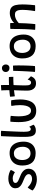

<svg xmlns="http://www.w3.org/2000/svg" viewBox="1602 -2358 796 4040"><g transform="rotate(-90 2000.0 -338.0)"><path d="M248.5 40Q198 40 151.2 26.8Q104.5 13.5 68 -7.5Q31.5 -28.5 11.5 -51.5Q14.5 -59 22 -73.2Q29.5 -87.5 39 -103.5Q48.5 -119.5 58.2 -133.2Q68 -147 75.5 -154Q97.5 -131 127 -109.5Q156.5 -88 189.2 -74.8Q222 -61.5 253.5 -61.5Q282 -61.5 305.2 -69.8Q328.5 -78 342.2 -93.8Q356 -109.5 356 -132Q356 -158 337.5 -178.2Q319 -198.5 288.8 -214.5Q258.5 -230.5 222.5 -244Q178 -261 141 -281.8Q104 -302.5 81.5 -333.8Q59 -365 59 -413Q59 -461.5 87.2 -494.2Q115.5 -527 161.2 -543.8Q207 -560.5 259.5 -560.5Q315.5 -560.5 365.5 -545.8Q415.5 -531 444.5 -509.5Q442 -500.5 434.5 -485Q427 -469.5 416.8 -452.5Q406.5 -435.5 395 -422Q372.5 -438.5 339 -453.5Q305.5 -468.5 267 -468.5Q243.5 -468.5 221.2 -463Q199 -457.5 184.8 -445Q170.5 -432.5 170.5 -410.5Q170.5 -391 185 -376Q199.5 -361 224.8 -348.5Q250 -336 283 -323.5Q320 -310.5 353.8 -293.5Q387.5 -276.5 413.5 -254.2Q439.5 -232 454.5 -203Q469.5 -174 469.5 -137Q469.5 -78 439.5 -38.8Q409.5 0.5 359.5 20.2Q309.5 40 248.5 40Z M796.5 14Q665 14 601 -58Q537 -130 537 -266Q537 -353.5 570 -413Q603 -472.5 662 -503.2Q721 -534 799 -534Q880.5 -534 934 -496.2Q987.5 -458.5 1013.5 -391.8Q1039.5 -325 1039.5 -236.5Q1039.5 -160.5 1011 -104.2Q982.5 -48 928 -17Q873.5 14 796.5 14ZM792 -93.5Q828 -93.5 854.5 -106.8Q881 -120 898 -142.8Q915 -165.5 923.2 -194.5Q931.5 -223.5 931.5 -255Q931.5 -310 916.2 -352.8Q901 -395.5 870.2 -419.8Q839.5 -444 793 -444Q745.5 -444 714.2 -420.8Q683 -397.5 667.8 -358.2Q652.5 -319 652.5 -270Q652.5 -192.5 688 -143Q723.5 -93.5 792 -93.5Z M1396 -29.5Q1384 -13.5 1351.5 2.5Q1319 18.5 1276 18.5Q1217 18.5 1187.8 -11.2Q1158.5 -41 1149 -94Q1139.5 -147 1139.5 -216Q1139.5 -263 1140.5 -316.2Q1141.5 -369.5 1143.2 -424.5Q1145 -479.5 1147.2 -532.2Q1149.5 -585 1151.5 -631.8Q1153.5 -678.5 1155.5 -714.5Q1183 -716.5 1205.5 -716.5Q1221 -716.5 1235.8 -715.8Q1250.5 -715 1267.5 -713Q1265 -674.5 1262.2 -624Q1259.5 -573.5 1257 -518.2Q1254.5 -463 1252.2 -409Q1250 -355 1248.5 -309Q1247 -263 1247 -232Q1247 -196 1250.8 -163.2Q1254.5 -130.5 1266.5 -109.5Q1278.5 -88.5 1302.5 -88.5Q1322 -88.5 1333 -97.8Q1344 -107 1351.5 -121.5Q1354.5 -117 1361.2 -103.8Q1368 -90.5 1375.5 -74.8Q1383 -59 1388.8 -46.2Q1394.5 -33.5 1396 -29.5Z M1791 -496.5Q1800.5 -499.5 1817.8 -501.2Q1835 -503 1851.5 -503Q1866 -503 1883 -502Q1900 -501 1910.5 -499Q1918 -453 1922.8 -405.8Q1927.5 -358.5 1927.5 -312.5Q1927.5 -243 1915.5 -181.8Q1903.5 -120.5 1876.2 -73.8Q1849 -27 1803.5 -0.5Q1758 26 1690.5 26Q1617.5 26 1570.5 -2.8Q1523.5 -31.5 1497.5 -82.5Q1471.5 -133.5 1461 -201Q1450.5 -268.5 1450.5 -346Q1450.5 -388 1453.2 -431.8Q1456 -475.5 1459 -517.5Q1469.5 -518.5 1485.8 -518.5Q1502 -518.5 1515 -518Q1533.5 -517.5 1552.2 -515.5Q1571 -513.5 1582.5 -510Q1578 -468.5 1575 -426.2Q1572 -384 1572 -343.5Q1572 -262.5 1585 -204.2Q1598 -146 1624.5 -114.8Q1651 -83.5 1692.5 -83.5Q1731.5 -83.5 1757 -111.8Q1782.5 -140 1795.2 -192Q1808 -244 1808 -315Q1808 -359.5 1803.5 -406.2Q1799 -453 1791 -496.5Z M2415.5 -84Q2407 -62 2390 -37.5Q2373 -13 2344 4.2Q2315 21.5 2270.5 21.5Q2213 21.5 2178.2 -3.5Q2143.5 -28.5 2128.2 -69.2Q2113 -110 2113 -158Q2113 -184 2113.8 -216.5Q2114.5 -249 2115.5 -283.5Q2116.5 -318 2117.8 -349.5Q2119 -381 2120 -405.2Q2121 -429.5 2121.5 -441.5Q2076 -437 2040.8 -431.5Q2005.5 -426 1994.5 -423.5Q1991 -443 1989 -464.8Q1987 -486.5 1986.2 -503.2Q1985.5 -520 1985.5 -525Q2013.5 -529 2049.5 -533Q2085.5 -537 2122 -539Q2122 -556.5 2121.8 -584Q2121.5 -611.5 2121 -635.5Q2121 -656 2119.5 -675.8Q2118 -695.5 2116.5 -708.5L2229 -716.5Q2229.5 -709 2230.5 -683Q2231.5 -657 2231.5 -620Q2231.5 -604.5 2231.5 -583.8Q2231.5 -563 2231.5 -545.5Q2247.5 -546.5 2269.5 -547.5Q2291.5 -548.5 2304.5 -548.5Q2327.5 -549.5 2347.5 -549.5Q2367.5 -549.5 2381.5 -549Q2395.5 -548.5 2399 -548.5Q2401.5 -531.5 2402.5 -503.2Q2403.5 -475 2403.5 -455.5Q2398.5 -456 2369.8 -455.8Q2341 -455.5 2313 -455Q2293.5 -454.5 2269.5 -453Q2245.5 -451.5 2230 -450.5Q2229.5 -438 2228.2 -415Q2227 -392 2226.2 -363.2Q2225.5 -334.5 2224.5 -304.8Q2223.5 -275 2223 -248.5Q2222.5 -222 2222.5 -204.5Q2222.5 -172.5 2226 -144.8Q2229.5 -117 2242.8 -99.8Q2256 -82.5 2284.5 -82.5Q2304 -82.5 2316.2 -95.5Q2328.5 -108.5 2335.8 -125.5Q2343 -142.5 2347 -154.5Q2352 -148.5 2362 -138Q2372 -127.5 2383.2 -116.2Q2394.5 -105 2403.5 -96Q2412.5 -87 2415.5 -84Z M2629 0Q2621 0.5 2603.2 1.8Q2585.5 3 2566 3Q2550.5 3 2535.2 2Q2520 1 2506 -1Q2508 -14 2511 -54.5Q2514 -95 2517.2 -150.5Q2520.5 -206 2523.2 -265.2Q2526 -324.5 2527.5 -375.8Q2529 -427 2529 -458Q2536 -458.5 2550.8 -459.2Q2565.5 -460 2582.5 -460.8Q2599.5 -461.5 2615 -462Q2630.5 -462.5 2639 -462.5Q2641 -448 2642.2 -418Q2643.5 -388 2643.5 -351Q2643.5 -304.5 2642.5 -250.8Q2641.5 -197 2639.5 -146Q2637.5 -95 2634.8 -55.8Q2632 -16.5 2629 0ZM2590 -536Q2552 -536 2528.5 -558.5Q2505 -581 2505 -616Q2505 -641 2516.5 -658.8Q2528 -676.5 2546.8 -685.8Q2565.5 -695 2586.5 -695Q2621 -695 2642.5 -671.5Q2664 -648 2664 -612.5Q2664 -581 2643.5 -558.5Q2623 -536 2590 -536Z M3050 14Q2918.5 14 2854.5 -58Q2790.5 -130 2790.5 -266Q2790.5 -353.5 2823.5 -413Q2856.5 -472.5 2915.5 -503.2Q2974.5 -534 3052.5 -534Q3134 -534 3187.5 -496.2Q3241 -458.5 3267 -391.8Q3293 -325 3293 -236.5Q3293 -160.5 3264.5 -104.2Q3236 -48 3181.5 -17Q3127 14 3050 14ZM3045.5 -93.5Q3081.5 -93.5 3108 -106.8Q3134.5 -120 3151.5 -142.8Q3168.5 -165.5 3176.8 -194.5Q3185 -223.5 3185 -255Q3185 -310 3169.8 -352.8Q3154.5 -395.5 3123.8 -419.8Q3093 -444 3046.5 -444Q2999 -444 2967.8 -420.8Q2936.5 -397.5 2921.2 -358.2Q2906 -319 2906 -270Q2906 -192.5 2941.5 -143Q2977 -93.5 3045.5 -93.5Z M3512.5 6.5Q3501 6.5 3484.8 6.5Q3468.5 6.5 3452 6.5Q3437.5 6 3418.8 5Q3400 4 3392 3Q3396.5 -38.5 3400.2 -89Q3404 -139.5 3406.2 -202.2Q3408.5 -265 3409.8 -343Q3411 -421 3411 -517.5Q3425.5 -519.5 3445.2 -521Q3465 -522.5 3485.5 -522.5Q3499.5 -522.5 3512.8 -521.8Q3526 -521 3536 -519.5Q3536.5 -514.5 3536.5 -500Q3536.5 -485.5 3536.5 -468.5Q3536.5 -451.5 3536 -438.5Q3553 -458 3585.2 -479.5Q3617.5 -501 3658.8 -515.5Q3700 -530 3742 -530Q3818 -530 3858 -499.8Q3898 -469.5 3912.5 -409.5Q3927 -349.5 3927 -261Q3927 -227.5 3925 -184.5Q3923 -141.5 3919.5 -94Q3916 -46.5 3910 1.5Q3902 2.5 3885.2 3.2Q3868.5 4 3850 4Q3831 4 3813.5 3.2Q3796 2.5 3786.5 1.5Q3793 -36.5 3798.8 -81.2Q3804.5 -126 3808.5 -172.2Q3812.5 -218.5 3812.5 -260Q3812.5 -309 3805 -345.2Q3797.5 -381.5 3776 -401.8Q3754.5 -422 3713 -422Q3672.5 -422 3638.2 -408.2Q3604 -394.5 3577.5 -375.8Q3551 -357 3534 -341.5Q3532.5 -259 3528.8 -190.8Q3525 -122.5 3520.5 -72.2Q3516 -22 3512.5 6.5Z"/></g></svg>

Font: Grandstander Thin Medium
Style: Regular
Weight: 500
Version: Version 1.200